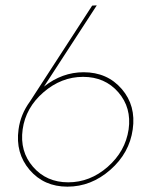

<svg xmlns="http://www.w3.org/2000/svg" viewBox="-20 -681 575 712"><path d="M472.2 -201.2Q460 -113.3 388.9 -51Q317.9 11.2 230 11.2Q143.1 11.2 89.8 -51Q36.6 -113.3 48.8 -201.2Q56.2 -256.8 90.8 -304.2L321.8 -660.2L338.9 -661.1L143.1 -359.9Q210.4 -413.1 290 -413.1Q377.9 -413.1 431.4 -351.1Q484.9 -289.1 472.2 -201.2ZM64 -201.2Q52.7 -119.6 102.5 -62.3Q152.3 -4.9 232.9 -4.9Q314 -4.9 379.4 -62.3Q444.8 -119.6 457 -201.2Q468.3 -281.7 418.7 -338.9Q369.1 -396 288.1 -396Q207.5 -396 141.4 -338.9Q75.2 -281.7 64 -201.2Z"/></svg>

Font: Human Sans Thin
Style: Italic
Weight: 100
Italic angle: -8°
Designer: Tim Radville
Foundry: Continuum
Version: Version 1.000;FEAKit 1.0